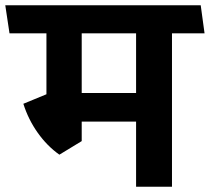

<svg xmlns="http://www.w3.org/2000/svg" viewBox="-43 -711 799 731"><path d="M611.8 0H475.1V-248H268.1V-173.8L183.1 -122.1Q136.2 -155.3 100.6 -205.6Q64.9 -255.9 45.9 -315.9L133.8 -352.1V-584H-6.8L-22.9 -690.9H721.2L735.8 -584H611.8ZM268.1 -584V-356.9H475.1V-584Z"/></svg>

Font: Kadwa
Style: Bold
Weight: 700
Designer: Sol Matas
Foundry: Sol Matas
Version: Version 1.001;PS 001.000;hotconv 1.0.70;makeotf.lib2.5.58329